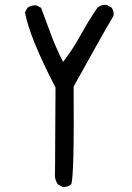

<svg xmlns="http://www.w3.org/2000/svg" viewBox="-20 -772 540 785"><path d="M236 -8 217 -18Q201 -40 205 -69L207 -414Q102 -617 82 -721L92 -740Q108 -752 129 -750L148 -740Q168 -685 189.5 -628Q211 -571 238 -519Q280 -574 310.5 -630Q341 -686 378 -740Q394 -754 415 -752L435 -742Q447 -728 444 -707Q415 -658 387.5 -609Q360 -560 281 -418Q284 -50 271 -18Q257 -6 236 -8Z"/></svg>

Font: NaniFont Regular
Style: Regular
Weight: 400
Designer: Nanigashitei
Version: Version 1.036